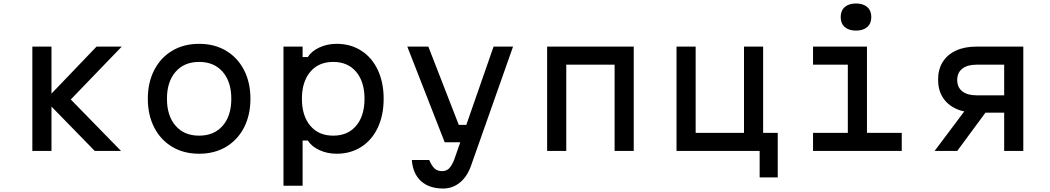

<svg xmlns="http://www.w3.org/2000/svg" viewBox="-20 -868 6040 1104"><path d="M240 -292 535 -600H680L387 -296L676 0H525ZM166 -600H276V0H166Z M830 -300Q830 -394 867 -465.5Q904 -537 970.5 -576.5Q1037 -616 1125 -616Q1213 -616 1279.5 -576.5Q1346 -537 1383 -465.5Q1420 -394 1420 -300Q1420 -206 1383 -134.5Q1346 -63 1279.5 -23.5Q1213 16 1125 16Q1037 16 970.5 -23.5Q904 -63 867 -134.5Q830 -206 830 -300ZM1310 -300Q1310 -398 1260.5 -455Q1211 -512 1125 -512Q1039 -512 989.5 -455Q940 -398 940 -300Q940 -202 989.5 -145Q1039 -88 1125 -88Q1211 -88 1260.5 -145Q1310 -202 1310 -300Z M1610 -600H1720V-540H1750Q1771 -574 1816.5 -595Q1862 -616 1916 -616Q1996 -616 2057.5 -576.5Q2119 -537 2152.5 -465.5Q2186 -394 2186 -300Q2186 -206 2152.5 -134.5Q2119 -63 2057.5 -23.5Q1996 16 1916 16Q1862 16 1816.5 -5Q1771 -26 1750 -60H1720V200H1610ZM2076 -300Q2076 -398 2028 -455Q1980 -512 1896 -512Q1812 -512 1764 -455Q1716 -398 1716 -300Q1716 -202 1764 -145Q1812 -88 1896 -88Q1980 -88 2028 -145Q2076 -202 2076 -300Z M2443 -600 2618 -150H2691L2658 -50H2537L2322 -600ZM2528 216Q2448 216 2401 173.5Q2354 131 2348 52H2448Q2463 87 2479.5 101.5Q2496 116 2522 116Q2546 116 2561.5 101Q2577 86 2591 52L2818 -600H2930L2688 86Q2666 148 2624 182Q2582 216 2528 216Z M3126 -600H3624V0H3514V-496H3236V0H3126Z M4348 0H3870V-600H3980V-104H4258V-600H4368V-104H4452V152H4348Z M4965 -600V-104H5165V0H4655V-104H4855V-496H4655V-600ZM4814 -770Q4814 -807 4837.5 -827.5Q4861 -848 4902 -848Q4943 -848 4966.5 -827.5Q4990 -807 4990 -770Q4990 -733 4966.5 -712.5Q4943 -692 4902 -692Q4861 -692 4837.5 -712.5Q4814 -733 4814 -770Z M5754 -220H5594Q5526 -220 5476.5 -243Q5427 -266 5400.5 -308.5Q5374 -351 5374 -410Q5374 -469 5400.5 -511.5Q5427 -554 5476.5 -577Q5526 -600 5594 -600H5864V0H5754ZM5534 -240H5661L5484 0H5354ZM5754 -320V-496H5594Q5542 -496 5513 -473Q5484 -450 5484 -408Q5484 -366 5513 -343Q5542 -320 5594 -320Z"/></svg>

Font: Martian Mono VF sWd Rg
Style: Regular
Weight: 400
Width: 6
Monospace: yes
Designer: Roman Shamin
Foundry: Evil Martians
Version: Version 1.100